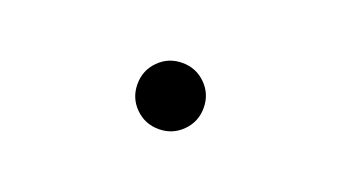

<svg xmlns="http://www.w3.org/2000/svg" viewBox="-33 -680 1066 600"><g transform="rotate(20 500.0 -380.0)"><path d="M500 -270Q454 -270 422 -302Q390 -334 390 -380Q390 -426 422 -458Q454 -490 500 -490Q546 -490 578 -458Q610 -426 610 -380Q610 -334 578 -302Q546 -270 500 -270Z"/></g></svg>

Font: Zen Kaku Gothic New
Style: Bold
Weight: 700
Designer: Yoshimichi Ohira
Foundry: Positype
Version: Version 1.002